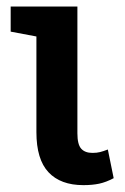

<svg xmlns="http://www.w3.org/2000/svg" viewBox="-20 -548 377 579"><path d="M231.4 10.3Q162.6 10.3 126.2 -28.6Q89.8 -67.4 89.8 -149.4V-438L12.2 -452.6V-528.3H213.4V-146Q213.4 -112.3 224.9 -99.6Q236.3 -86.9 258.8 -86.9Q272 -86.9 281.7 -89.4Q291.5 -91.8 305.2 -97.2L322.8 -10.7Q299.8 1.5 279.1 5.9Q258.3 10.3 231.4 10.3Z"/></svg>

Font: Roboto Slab Medium
Style: Regular
Weight: 500
Designer: Google
Version: Version 2.001; ttfautohint (v1.8.3)